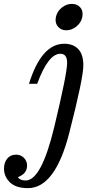

<svg xmlns="http://www.w3.org/2000/svg" viewBox="-144 -722 501 983"><path d="M-1 241.2Q-62.5 241.2 -93 211.7Q-123.5 182.1 -123.5 141.1Q-123.5 110.8 -107.2 90.3Q-90.8 69.8 -61.5 69.8Q-38.1 69.8 -21.7 85.9Q-5.4 102.1 -5.4 126Q-5.4 167.5 -52.7 185.1Q-41.5 202.1 -12.7 202.1Q67.9 202.1 133.8 -71.8Q199.7 -345.7 199.7 -400.4Q199.7 -446.8 165 -446.8Q103 -446.8 46.4 -293H4.4Q67.9 -498 185.1 -498Q230.5 -498 256.6 -470.7Q282.7 -443.4 282.7 -387.2Q282.7 -322.3 210.4 -40.5Q138.2 241.2 -1 241.2ZM195.3 -566.9Q167.5 -566.9 151.9 -586.9Q140.6 -600.6 140.6 -620.1Q140.6 -627.4 142.1 -634.8Q148.4 -663.6 172.1 -682.9Q195.8 -702.1 224.1 -702.1Q252 -702.1 268.1 -682.6Q278.8 -669.9 278.8 -648.9Q278.8 -642.1 277.3 -634.8Q271.5 -606.4 247.6 -586.7Q223.6 -566.9 195.3 -566.9Z"/></svg>

Font: Munson
Style: Italic
Weight: 400
Italic angle: -12°
Designer: Paul James MIller
Foundry: High-Logic / Made with FontCreator
Version: Version 2.10;May 5, 2019;FontCreator 11.5.0.2430 64-bit